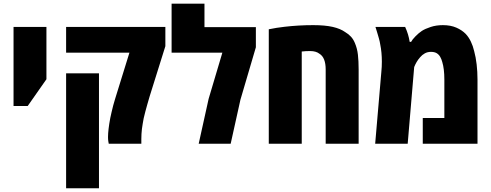

<svg xmlns="http://www.w3.org/2000/svg" viewBox="-20 -777 2654 1038"><path d="M53.2 -204.1V-631.3H231V-348.6L129.9 -204.1Z M567.9 0Q566.9 -5.9 565.4 -14.2Q564 -22.5 564 -37.1Q564 -54.7 567.1 -81.3Q570.3 -107.9 576.2 -139.2Q579.6 -155.3 583.5 -172.1Q587.4 -189 592 -206.8Q596.7 -224.6 602.1 -241.7L679.7 -492.2H337.4V-631.3H874V-527.3L789.1 -256.3Q782.2 -233.4 776.4 -212.6Q770.5 -191.9 765.6 -173.3Q760.7 -154.8 756.8 -137.7Q753.9 -122.1 751.5 -107.9Q749 -93.8 747.3 -80.1Q745.6 -66.4 744.9 -52.7Q744.1 -39.1 744.1 -25.4V0ZM337.4 240.7V-380.4H515.1V240.7Z M1054.2 0 1107.9 -242.7 1182.1 -492.2H907.7V-757.3H1085.4V-630.4H1363.3V-521.5L1279.8 -237.8L1227.1 0Z M1433.1 0V-618.7Q1454.1 -623 1475.6 -626.5Q1497.1 -629.9 1519 -632.3Q1556.6 -636.7 1595.5 -638.9Q1634.3 -641.1 1673.3 -641.1Q1736.8 -641.1 1778.6 -631.6Q1820.3 -622.1 1846.2 -603.5Q1865.2 -592.3 1877.9 -578.1Q1890.6 -564 1898.4 -544.9Q1911.1 -515.6 1915 -481.2Q1918.9 -446.8 1918.9 -401.9V0H1740.7V-401.9Q1740.7 -433.1 1732.4 -454.6Q1724.1 -476.1 1706.5 -486.8Q1697.8 -493.7 1685.5 -497.3Q1673.3 -501 1655.8 -501Q1645 -501 1634 -500.5Q1623 -500 1611.3 -498.5V0Z M2008.3 0 2041.5 -386.7Q2043 -400.9 2043.7 -415.3Q2044.4 -429.7 2044.4 -443.8Q2044.4 -468.8 2042.2 -492.2Q2040 -515.6 2035.6 -537.1Q2034.7 -544.9 2032.7 -552.7Q2030.8 -560.5 2028.8 -568.1Q2026.9 -575.7 2024.4 -583.5Q2021 -595.7 2017.3 -607.4Q2013.7 -619.1 2009.8 -631.3H2170.4Q2179.7 -610.8 2185.5 -591.6Q2191.4 -572.3 2194.8 -550.8H2202.6Q2208.5 -562.5 2226.1 -580.6Q2243.7 -598.6 2260.7 -609.9Q2278.8 -621.6 2308.6 -631.3Q2338.4 -641.1 2374.5 -641.1Q2416 -641.1 2446.8 -627.7Q2477.5 -614.3 2497.6 -593.8Q2514.2 -576.2 2525.6 -552.2Q2537.1 -528.3 2543.5 -500.5Q2552.2 -468.8 2556.9 -428.7Q2561.5 -388.7 2561.5 -346.7V0H2265.6V-139.2H2382.3V-346.2Q2382.3 -376 2379.4 -399.9Q2376.5 -423.8 2371.1 -441.4Q2367.2 -456.5 2360.1 -469.2Q2353 -481.9 2341.1 -489.3Q2329.1 -496.6 2310.1 -496.6Q2291 -496.6 2276.6 -488.5Q2262.2 -480.5 2251.5 -467.8Q2240.2 -455.1 2232.4 -441.7Q2224.6 -428.2 2219.2 -414.6L2184.1 0Z"/></svg>

Font: Open Sans SemiCondensed ExtraBold
Style: Regular
Weight: 800
Width: 4
Designer: Monotype Design Team
Foundry: Monotype Imaging Inc.
Version: Version 3.000